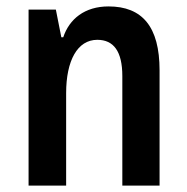

<svg xmlns="http://www.w3.org/2000/svg" viewBox="-20 -578 582 598"><path d="M69 0H186V-288C186 -389 221 -454 283 -454C334 -454 361 -418 361 -341V0H477V-359C477 -495 423 -558 318 -558C244 -558 196 -519 177 -462H171L154 -548H69Z"/></svg>

Font: Noto Sans Thai Cond SemBd
Style: Regular
Weight: 600
Width: 3
Designer: Monotype Design Team
Foundry: Monotype Imaging Inc.
Version: Version 2.002